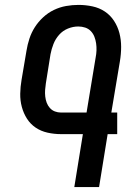

<svg xmlns="http://www.w3.org/2000/svg" viewBox="-20 -763 540 783"><path d="M283 0 318 -216H229Q201 -216 174 -222Q147 -228 125.5 -242.5Q104 -257 90 -279Q76 -301 69 -327Q62 -353 62.5 -381Q63 -409 68 -438L88 -556Q92 -581 100 -605.5Q108 -630 122 -652Q136 -674 156 -692.5Q176 -711 200 -722.5Q224 -734 249.5 -738.5Q275 -743 300 -743Q329 -743 357 -737Q385 -731 407.5 -716Q430 -701 445 -678Q460 -655 467 -628Q474 -601 474 -572Q474 -543 469 -513L434 -304H458V-216H419L384 0ZM333 -304 370 -528Q373 -543 373.5 -557.5Q374 -572 372 -586Q370 -600 365 -613Q360 -626 350.5 -636Q341 -646 327.5 -650.5Q314 -655 299 -655Q278 -655 257 -646.5Q236 -638 221 -621Q206 -604 198 -583.5Q190 -563 186 -542L167 -423Q165 -410 164 -396.5Q163 -383 164.5 -369.5Q166 -356 170.5 -344Q175 -332 183.5 -322.5Q192 -313 204 -308.5Q216 -304 229 -304Z"/></svg>

Font: Iosevka Semibold
Style: Italic
Weight: 600
Italic angle: -9°
Monospace: yes
Designer: Belleve Invis
Foundry: Belleve Invis
Version: Version 32.5.0; ttfautohint (v1.8.4)